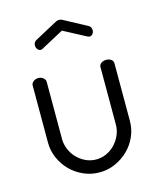

<svg xmlns="http://www.w3.org/2000/svg" viewBox="-108 -778 711 861"><g transform="rotate(-15 248.0 -347.0)"><path d="M144 -595Q142 -594 139.5 -593Q137 -592 135 -592Q127 -592 120.5 -599.5Q114 -607 114 -618Q114 -624 117 -630Q120 -636 127 -640L231 -696Q239 -701 248 -701Q257 -701 265 -696L369 -640Q376 -637 379 -630.5Q382 -624 382 -617Q382 -607 376 -600Q370 -593 362 -593Q360 -593 357 -594Q354 -595 352 -596L248 -651ZM248 7Q209 7 174 -8.5Q139 -24 113.5 -50Q88 -76 73 -110Q58 -144 58 -181V-448Q58 -457 67.5 -465Q77 -473 91 -473Q104 -473 113.5 -465Q123 -457 123 -448V-181Q123 -157 132.5 -134Q142 -111 159 -93Q176 -75 199 -64Q222 -53 248 -53Q274 -53 296.5 -63.5Q319 -74 336 -92Q353 -110 363 -133Q373 -156 373 -181V-449Q373 -459 382.5 -466Q392 -473 406 -473Q420 -473 429 -466Q438 -459 438 -449V-181Q438 -143 423 -109Q408 -75 382 -49.5Q356 -24 321.5 -8.5Q287 7 248 7Z"/></g></svg>

Font: Dosis
Style: Book
Weight: 400
Designer: EdgarTolentino, PabloImpallari, IginoMarini
Foundry: EdgarTolentino, PabloImpallari, IginoMarini
Version: Version 1.007